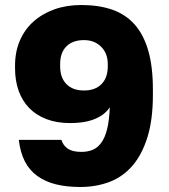

<svg xmlns="http://www.w3.org/2000/svg" viewBox="-20 -733 675 766"><path d="M300 13Q246 13 203.5 2.5Q161 -8 129.5 -30.5Q98 -53 79.5 -88.5Q61 -124 55 -175H225Q232 -152 251 -139.5Q270 -127 305 -127Q329 -127 349 -135Q369 -143 384 -163.5Q399 -184 407.5 -218.5Q416 -253 418 -305Q406 -287 389 -275Q372 -263 351 -255.5Q330 -248 307 -245Q284 -242 260 -242Q207 -242 166 -257.5Q125 -273 97 -301.5Q69 -330 54.5 -370.5Q40 -411 40 -461V-471Q40 -526 59 -570.5Q78 -615 113 -646.5Q148 -678 196.5 -695.5Q245 -713 305 -713Q374 -713 427.5 -694.5Q481 -676 517 -635.5Q553 -595 571.5 -531Q590 -467 590 -375V-355Q590 -256 568.5 -186.5Q547 -117 509 -72.5Q471 -28 417.5 -7.5Q364 13 300 13ZM315 -372Q360 -372 385 -397.5Q410 -423 410 -468V-477Q410 -520 383.5 -546.5Q357 -573 315 -573Q270 -573 245 -548Q220 -523 220 -478V-468Q220 -423 245 -397.5Q270 -372 315 -372Z"/></svg>

Font: Golos Text VF
Style: Regular
Weight: 400
Designer: A.Korolkova, Vitaly Kuzmin
Foundry: ParaType Ltd
Version: Version 2.003